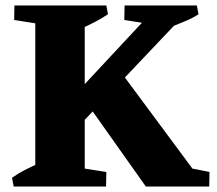

<svg xmlns="http://www.w3.org/2000/svg" viewBox="-20 -682 793 702"><path d="M30 0 24 -32Q45.5 -47.5 70.6 -60.5Q95.8 -73.5 123 -85L124 0ZM227.8 0 230.8 -75 368.8 -53 367.8 0ZM623.5 0 624.5 -77.2 746 -53.2 745 0ZM275.8 -577 274.8 -662H368.8L374.8 -630Q353.5 -615.5 328.6 -602.5Q303.8 -589.5 275.8 -577ZM572.5 -587 434.5 -609 435.5 -662H575.5ZM588.8 -577 587.8 -662H699.8L705.8 -630Q684.5 -615.5 650.6 -601.8Q616.8 -588 588.8 -577ZM109 0V-662H289.8V0ZM248.2 -200 228.8 -309 557.8 -662H647.8L641.8 -615ZM513.2 0 308.8 -288.8 433 -403.5 732.2 0ZM169.8 -587 31.8 -609 32.8 -662H172.8Z"/></svg>

Font: Eczar
Style: Regular
Weight: 400
Designer: Vaibhav Singh
Foundry: Rosetta Type Foundry
Version: Version 2.000